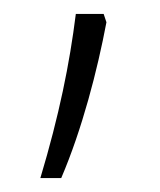

<svg xmlns="http://www.w3.org/2000/svg" viewBox="-20 -127 230 276"><path d="M133 -95 129 -107H89C80 -35 65 39 38 129H68C98 59 120 -26 133 -95Z"/></svg>

Font: Noto Sans Hebrew Condensed ExtraLight
Style: Regular
Weight: 200
Width: 3
Designer: Monotype Design Team
Foundry: Monotype Imaging Inc.
Version: Version 2.004